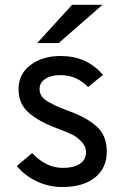

<svg xmlns="http://www.w3.org/2000/svg" viewBox="-20 -752 509 784"><path d="M131.8 -576.2Q168 -615.2 274.4 -732.4Q304.7 -732.4 398.4 -732.4Q353.5 -693.4 219.7 -576.2Q198.2 -576.2 131.8 -576.2ZM234.4 11.7Q178.7 11.7 129.9 -11.7Q80.1 -35.2 48.8 -74.2Q69.3 -91.8 111.3 -127Q168 -66.4 236.3 -66.4Q279.3 -66.4 304.7 -82Q331.1 -98.6 331.1 -130.9Q331.1 -155.3 311.5 -174.8Q293 -194.3 273.4 -203.1Q252.9 -212.9 213.9 -227.5Q135.7 -256.8 95.7 -293Q55.7 -329.1 55.7 -387.7Q55.7 -450.2 104.5 -486.3Q153.3 -523.4 227.5 -523.4Q335 -523.4 400.4 -446.3Q379.9 -429.7 339.8 -396.5Q293 -445.3 226.6 -445.3Q188.5 -445.3 165 -429.7Q141.6 -415 141.6 -387.7Q141.6 -373 149.4 -360.4Q157.2 -347.7 175.8 -336.9Q196.3 -326.2 207 -320.3Q218.8 -315.4 250 -302.7Q331.1 -274.4 373 -237.3Q416 -200.2 416 -132.8Q416 -65.4 367.2 -26.4Q318.4 11.7 234.4 11.7Z"/></svg>

Font: Overpass
Style: Regular
Weight: 400
Designer: Delve Withrington, Thomas Jockin
Version: Version 3.000;DELV;Overpass; ttfautohint (v1.5)